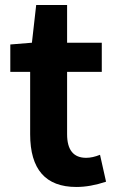

<svg xmlns="http://www.w3.org/2000/svg" viewBox="-20 -730 460 764"><path d="M284 14Q100 14 100 -196V-444H21V-553L107 -560L124 -710H247V-560H385V-444H247V-196Q247 -102 323 -102Q348 -102 378 -114L402 -7Q339 14 284 14Z"/></svg>

Font: Noto Sans Korean Bold
Style: Bold
Weight: 700
Designer: Ryoko NISHIZUKA  (kana & ideographs); Paul D. Hunt (Latin, Greek & Cyrillic); Wenlong ZHANG  (bopomofo); Sandoll Communi
Foundry: Adobe Systems Incorporated
Version: Version 1.000;PS 1;hotconv 1.0.78;makeotf.lib2.5.61930